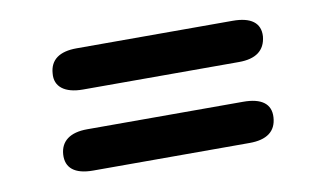

<svg xmlns="http://www.w3.org/2000/svg" viewBox="-42 -463 703 419"><g transform="rotate(-10 309.5 -253.5)"><path d="M85 -343C82 -314 104 -297 144 -297H490C527 -297 548 -312 551 -343C553 -373 532 -388 492 -388H146C108 -388 87 -373 85 -343ZM135 -119H482C520 -119 541 -134 543 -165C545 -195 524 -210 484 -210H138C100 -210 79 -194 77 -165C75 -135 95 -119 135 -119Z"/></g></svg>

Font: 寒蝉团圆体 Round
Style: Regular
Weight: 500
Designer: 寒蝉字型
Version: Version 2.700;Glyphs 3.1.1 (3135)